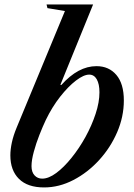

<svg xmlns="http://www.w3.org/2000/svg" viewBox="-20 -831 603 862"><path d="M178 10.5Q104 10.5 65.2 -27.8Q26.5 -66 26.5 -133.5Q26.5 -160 33.2 -191.2Q40 -222.5 54.5 -257.5L271.5 -781.5L193 -794.5L189 -811H398L251 -450L255.5 -449.5Q331 -534 413 -534Q469 -534 502.5 -494.5Q536 -455 536 -380Q536 -307 506 -237.5Q476 -168 424.8 -112Q373.5 -56 309.5 -22.8Q245.5 10.5 178 10.5ZM169.5 -29Q198.5 -29 232.8 -54.5Q267 -80 301.2 -122.5Q335.5 -165 363.8 -216.2Q392 -267.5 409.2 -319.8Q426.5 -372 426.5 -416.5Q426.5 -453.5 414.5 -474.8Q402.5 -496 380.5 -496Q356 -496 321.2 -469.5Q286.5 -443 250.2 -397Q214 -351 185.5 -292Q172 -263.5 157 -225.5Q142 -187.5 131.8 -149.8Q121.5 -112 121.5 -85Q121.5 -58.5 135 -43.8Q148.5 -29 169.5 -29Z"/></svg>

Font: Libre Caslon Text Medium Italic
Style: Regular
Weight: 500
Italic angle: -22.583°
Designer: Pablo Impallari, Rodrigo Fuenzalida, Katja Schimmel
Foundry: Pablo Impallari, Rodrigo Fuenzalida
Version: Version 2.000